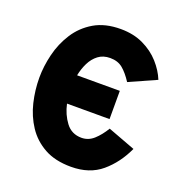

<svg xmlns="http://www.w3.org/2000/svg" viewBox="-130 -824 893 946"><g transform="rotate(20 316.5 -351.0)"><path d="M344 10Q261 10 204.2 -21.5Q147.5 -53 113 -105.2Q78.5 -157.5 63.2 -221.2Q48 -285 48 -350Q48 -409.5 63.5 -473Q79 -536.5 113.8 -590.8Q148.5 -645 205.2 -678.5Q262 -712 344 -712Q411.5 -712 463.2 -687.2Q515 -662.5 550.2 -623Q585.5 -583.5 603 -540L462 -477Q436 -517 410 -538.5Q384 -560 344 -560Q307 -560 281.8 -540.8Q256.5 -521.5 241.2 -490.5Q226 -459.5 219 -424H443V-276H220Q231.5 -222.5 261.8 -182.2Q292 -142 344 -142Q380 -142 408 -167.2Q436 -192.5 460 -232L604 -178Q566 -95.5 503.5 -42.8Q441 10 344 10Z"/></g></svg>

Font: Overpass Black
Style: Regular
Weight: 900
Designer: Delve Withrington, Dave Bailey, Thomas Jockin
Foundry: Delve Fonts LLC
Version: Version 4.000; ttfautohint (v1.8.3)